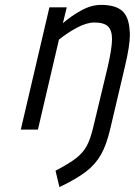

<svg xmlns="http://www.w3.org/2000/svg" viewBox="-20 -530 551 785"><path d="M207 168Q264 138 292 116Q320 94 335 66Q350 38 362 -13L421 -259Q438 -334 438 -370Q438 -406 421.5 -422Q405 -438 366 -438Q334 -438 294 -416.5Q254 -395 221 -368L135 0H65L182 -500H253L237 -435Q270 -464 311.5 -487Q353 -510 393 -510Q452 -510 479.5 -485.5Q507 -461 510 -405Q511 -399 511 -387Q511 -343 491 -259L430 0Q415 63 393 102Q371 141 332.5 171Q294 201 223 235Z"/></svg>

Font: Cairo
Style: Italic
Weight: 400
Italic angle: -13°
Designer: Mohamed Gaber, Accademia di Belle Arti di Urbino and others
Foundry: Kief Type Foundry, Accademia di Belle Arti di Urbino and others
Version: Version 3.011